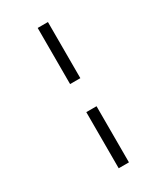

<svg xmlns="http://www.w3.org/2000/svg" viewBox="-242 -852 1012 1185"><g transform="rotate(-30 264.0 -260.0)"><path d="M237 -360V-760H310V-360ZM237 240V-160H310V240Z"/></g></svg>

Font: Noto Serif SemiCondensed ExtraBold
Style: Italic
Weight: 800
Width: 4
Italic angle: -12°
Designer: Monotype Design Team
Foundry: Monotype Imaging Inc.
Version: Version 2.014; ttfautohint (v1.8.4.7-5d5b)